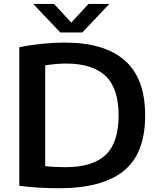

<svg xmlns="http://www.w3.org/2000/svg" viewBox="-20 -968 822 994"><path d="M287 6.5Q239.5 6.5 187 3.8Q134.5 1 80 -6V-723.5Q132 -734.5 195.2 -741Q258.5 -747.5 316 -747.5Q520.5 -747.5 626 -655Q731.5 -562.5 731.5 -370Q731.5 -173 620.5 -83.2Q509.5 6.5 287 6.5ZM320 -102.5Q458.5 -102.5 526.2 -165.5Q594 -228.5 594 -371Q594 -511.5 526 -575.2Q458 -639 322 -639Q296.5 -639 268.8 -636.5Q241 -634 214 -629.5V-108Q258.5 -102.5 320 -102.5ZM292 -800 152 -947.5H260L349 -851L438 -947.5H546L406 -800Z"/></svg>

Font: Encode Sans Semi Expanded SemiBold
Style: Regular
Weight: 600
Width: 6
Designer: Multiple Designers
Foundry: Impallari Type
Version: Version 3.000; ttfautohint (v1.8.3) -l 8 -r 50 -G 200 -x 14 